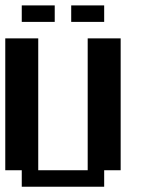

<svg xmlns="http://www.w3.org/2000/svg" viewBox="-20 -708 540 728"><path d="M62.5 -687.5H187.5V-625H62.5ZM250 -687.5H375V-625H250ZM0 -562.5H125V-62.5H312.5V-562.5H437.5V-62.5H375V0H62.5V-62.5H0Z"/></svg>

Font: NeoDunggeunmo
Style: Regular
Weight: 400
Monospace: yes
Version: Version 1.600